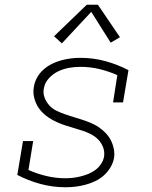

<svg xmlns="http://www.w3.org/2000/svg" viewBox="-20 -782 640 810"><path d="M257 8Q202 8 150.5 -6Q99 -20 53 -44L77 -187H120L100 -65Q136 -49 175.5 -39.5Q215 -30 256 -30Q273 -30 289 -32Q305 -34 321 -38Q337 -42 353 -48.5Q369 -55 383 -65.5Q397 -76 406.5 -90.5Q416 -105 419 -121Q422 -142 415 -160.5Q408 -179 395 -192.5Q382 -206 365 -215Q348 -224 330 -230Q312 -236 293 -241.5Q274 -247 255.5 -253Q237 -259 219.5 -267Q202 -275 186.5 -285Q171 -295 157.5 -309Q144 -323 135.5 -339.5Q127 -356 123 -375.5Q119 -395 123 -416Q126 -436 136.5 -455Q147 -474 163.5 -488.5Q180 -503 199 -512.5Q218 -522 238.5 -527.5Q259 -533 279 -535.5Q299 -538 319 -538Q374 -538 425 -524Q476 -510 522 -486L499 -350H457L475 -465Q439 -481 400 -490.5Q361 -500 320 -500Q296 -500 272.5 -496Q249 -492 226.5 -481.5Q204 -471 186.5 -452Q169 -433 165 -409Q161 -389 168 -370.5Q175 -352 187.5 -338Q200 -324 217 -315.5Q234 -307 252.5 -300.5Q271 -294 289.5 -288.5Q308 -283 326.5 -277Q345 -271 363 -263.5Q381 -256 396.5 -245.5Q412 -235 425.5 -221Q439 -207 447.5 -190.5Q456 -174 460 -154.5Q464 -135 461 -115Q457 -94 445.5 -75Q434 -56 417.5 -41.5Q401 -27 381 -17.5Q361 -8 340 -2.5Q319 3 298 5.5Q277 8 257 8ZM241 -599 208 -629 346 -762H393L486 -625L447 -602L365 -732Z"/></svg>

Font: Iosevka Slab XLtEx
Style: Italic
Weight: 200
Width: 7
Italic angle: -9°
Monospace: yes
Designer: Belleve Invis
Foundry: Belleve Invis
Version: Version 11.1.0; ttfautohint (v1.8.3)